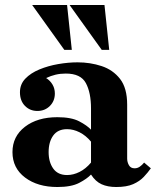

<svg xmlns="http://www.w3.org/2000/svg" viewBox="-20 -740 625 770"><path d="M446 10Q412 10 387.5 -1Q363 -12 345 -40V-305Q345 -368 324.5 -406.5Q304 -445 244 -445Q222 -445 203 -440.5Q184 -436 165 -427Q181 -417 190.5 -401Q200 -385 200 -365Q200 -335 180 -315Q160 -295 130 -295Q100 -295 80 -315.5Q60 -336 60 -370Q60 -402 81.5 -424.5Q103 -447 138 -461.5Q173 -476 213.5 -483Q254 -490 291 -490Q342 -490 387.5 -475Q433 -460 461.5 -423.5Q490 -387 490 -320V-104Q490 -90 497 -77.5Q504 -65 520 -65Q531 -65 540.5 -71.5Q550 -78 558 -88L585 -65Q573 -48 556.5 -30.5Q540 -13 514 -1.5Q488 10 446 10ZM210 10Q131 10 80.5 -28Q30 -66 30 -130Q30 -193 80 -231.5Q130 -270 210 -270Q266 -270 297.5 -253.5Q329 -237 345 -220V-172Q324 -197 299 -209.5Q274 -222 249 -222Q212 -222 193.5 -196.5Q175 -171 175 -130Q175 -90 193.5 -64Q212 -38 249 -38Q274 -38 299 -50.5Q324 -63 345 -88V-40Q329 -23 297.5 -6.5Q266 10 210 10ZM388 -540 259 -720H399L418 -540ZM238 -540 109 -720H249L268 -540Z"/></svg>

Font: Brygada 1918
Style: Regular
Weight: 400
Designer: Mateusz Machalski | Borys Kosmynka | Przemek Hoffer
Foundry: NIEPODLEGLA 2018
Version: Version 3.006